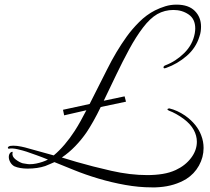

<svg xmlns="http://www.w3.org/2000/svg" viewBox="-20 -714 908 829"><path d="M669 94Q661 95 652 95Q643 95 634 95Q580 95 521 84.5Q462 74 405 57Q348 40 299 20L215 -14Q205 -10 195.5 -5.5Q186 -1 175 3Q142 14 99 14Q83 14 68 11.5Q53 9 42 4Q31 -2 24.5 -13.5Q18 -25 18 -36Q18 -47 24 -54Q28 -58 32 -58.5Q36 -59 34 -54Q31 -38 47.5 -25.5Q64 -13 78 -9Q86 -8 93.5 -6.5Q101 -5 108 -5Q123 -5 137 -8Q151 -11 163 -15Q175 -19 187 -25Q163 -35 139 -43.5Q115 -52 95 -59Q80 -64 56.5 -69.5Q33 -75 19 -72H18Q15 -72 14 -75Q13 -78 17 -81Q22 -85 37 -85Q53 -85 72 -81Q91 -77 100 -74L212 -43Q236 -63 259 -90Q282 -117 302 -148Q315 -168 327.5 -190.5Q340 -213 353 -238L257 -216L252 -240L367 -265Q404 -337 442.5 -414.5Q481 -492 527 -556Q550 -588 581 -619Q612 -650 649 -669Q671 -680 694 -687Q717 -694 742 -694Q794 -694 821 -667Q848 -640 848 -599Q848 -589 846.5 -578Q845 -567 841 -556Q826 -507 786 -472.5Q746 -438 698 -421Q692 -419 691 -419Q686 -419 686 -423Q686 -429 694 -432Q739 -449 775.5 -485Q812 -521 821 -570Q822 -576 822.5 -581.5Q823 -587 823 -591Q823 -632 794.5 -651.5Q766 -671 729 -671Q691 -671 659 -653Q628 -635 597.5 -595Q567 -555 538 -501.5Q509 -448 481.5 -390.5Q454 -333 428 -279L518 -298L524 -275L415 -252Q399 -219 383.5 -191.5Q368 -164 354 -143Q332 -111 305 -83Q278 -55 247 -34L310 -15Q379 5 460.5 23.5Q542 42 616 42Q651 42 682 37Q713 32 739 20Q780 1 805 -32Q830 -65 830 -102Q830 -128 816.5 -153Q803 -178 774 -200Q758 -212 741 -221.5Q724 -231 710 -236Q703 -239 703 -242Q703 -244 706.5 -245Q710 -246 711 -246Q745 -238 779 -215Q831 -178 849 -129Q859 -103 859 -75Q859 -35 839 1Q819 37 784 59Q734 89 669 94Z"/></svg>

Font: MonteCarlo
Style: Regular
Weight: 400
Designer: Robert E. Leuschke
Foundry: Robert E. Leuschke
Version: Version 1.010; ttfautohint (v1.8.3)